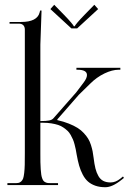

<svg xmlns="http://www.w3.org/2000/svg" viewBox="-20 -775 546 804"><path d="M11 0ZM303 -656H279L191 -737L207 -755L248 -713Q265.8 -694.8 277.4 -681.1Q289 -667.5 289 -665H293Q293 -667.5 304.6 -681.1Q316.2 -694.8 334 -713L375 -755L391 -737ZM84 -134V-651Q84 -663 77.5 -669.5Q71 -676 59 -676H20V-683H68Q136 -683 146 -723L148 -731H154L149 -588V-268Q173.2 -268 185.8 -270.5Q198.2 -273 204 -280L299 -388L330 -429Q344.2 -447.5 344.2 -460.8Q344.2 -483 304 -483H300V-491H484V-483H477Q450 -483 417.4 -467.4Q384.8 -451.8 357 -424L310 -378L220 -275V-272Q246.8 -266 268.2 -257.4Q289.8 -248.8 304.8 -239.4Q319.8 -230 331.1 -217.6Q342.5 -205.2 349.2 -194.1Q356 -183 360.8 -168Q365.5 -153 367.8 -141.5Q370 -130 372 -114Q375.2 -87.5 379.6 -69.8Q384 -52 392 -38Q400 -24 412.5 -17.5Q425 -11 443 -11Q464 -11 484 -27L495 -36L499 -30L489 -22Q450.5 9 421 9Q397.5 9 379.2 2.6Q361 -3.8 348.5 -14.8Q336 -25.8 326.6 -43.6Q317.2 -61.5 311.5 -81.2Q305.8 -101 301 -128Q298.8 -141.5 297.1 -149.9Q295.5 -158.2 292.1 -170.9Q288.8 -183.5 285.2 -191.5Q281.8 -199.5 275.9 -210Q270 -220.5 262.9 -227.1Q255.8 -233.8 245.6 -240.9Q235.5 -248 223.2 -251.9Q211 -255.8 195 -258.4Q179 -261 160 -261H149V-134Q149 -111.2 149.2 -95.8Q149.5 -80.2 150.5 -66.2Q151.5 -52.2 152.8 -43.9Q154 -35.5 156.6 -28.4Q159.2 -21.2 162.1 -17.8Q165 -14.2 170.1 -11.8Q175.2 -9.2 180.6 -8.6Q186 -8 194 -8H223V0H11V-8H40Q50.8 -8 57.1 -9.1Q63.5 -10.2 69 -15.5Q74.5 -20.8 77 -28Q79.5 -35.2 81.4 -51Q83.2 -66.8 83.6 -84.9Q84 -103 84 -134Z"/></svg>

Font: FogtwoNo5
Style: Regular
Weight: 400
Designer: gluk (gluksza@wp.pl)
Foundry: gluk (gluksza@wp.pl)
Version: Version 0.87